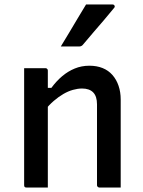

<svg xmlns="http://www.w3.org/2000/svg" viewBox="-20 -839 640 859"><path d="M520 0Q495 0 473 0Q451 0 425 0Q422 0 419.5 -1.5Q417 -3 415.5 -5Q414 -7 414 -11Q414 -71 414 -131.5Q414 -192 414 -252Q414 -312 414 -372Q414 -408 397 -425.5Q380 -443 347 -443Q328 -443 306.5 -437Q285 -431 263.5 -418.5Q242 -406 220.5 -387.5Q199 -369 178 -343V-446H210Q232 -476 258 -498Q284 -520 314.5 -532.5Q345 -545 380 -545Q413 -545 439 -534.5Q465 -524 483 -503.5Q501 -483 510.5 -455Q520 -427 520 -394Q520 -346 520 -297Q520 -248 520 -199.5Q520 -151 520 -102Q520 -76 520 -50.5Q520 -25 520 0ZM194 0Q177 0 162 0Q147 0 131 0Q115 0 99 0Q96 0 94 -0.5Q92 -1 90.5 -2.5Q89 -4 88.5 -6Q88 -8 88 -11Q88 -64 88 -117.5Q88 -171 88 -223.5Q88 -276 88 -329Q88 -382 88 -435Q88 -466 88 -491.5Q88 -517 88 -534Q106 -534 122 -534Q138 -534 153 -534Q168 -534 183 -534Q187 -534 189 -532.5Q191 -531 192.5 -529Q194 -527 194 -523Q194 -436 194 -349Q194 -262 194 -174.5Q194 -87 194 0ZM365 -819Q399 -819 425 -819Q451 -819 483 -819Q490 -819 492.5 -813.5Q495 -808 490 -803Q466 -774 445 -749Q424 -724 401.5 -698.5Q379 -673 351 -639Q349 -636 344.5 -633.5Q340 -631 334 -631Q311 -631 291.5 -631Q272 -631 252 -631Q271 -662 289.5 -693Q308 -724 327 -756Q346 -788 365 -819Z"/></svg>

Font: Recursive Medium
Style: Regular
Weight: 500
Version: Version 1.085